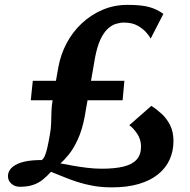

<svg xmlns="http://www.w3.org/2000/svg" viewBox="-20 -778 798 808"><path d="M451 10.5Q407.5 10.5 371.8 4Q336 -2.5 305.2 -12.5Q274.5 -22.5 247.2 -33.8Q220 -45 194.5 -55Q178 -36.5 160 -22Q142 -7.5 119 0.2Q96 8 63 8Q42.5 8 28 -4.8Q13.5 -17.5 13.5 -37Q13.5 -50 20.8 -61.8Q28 -73.5 44 -83.2Q60 -93 87.5 -98.8Q115 -104.5 156 -104.5Q163.5 -110 169 -123Q174.5 -136 179.5 -158Q184.5 -180 190 -212.5Q194.5 -235.5 195.2 -259.2Q196 -283 196.5 -307.2Q197 -331.5 201.5 -356H109.5L118 -438H215.5Q217 -447.5 218.8 -457.2Q220.5 -467 222.2 -476.2Q224 -485.5 225.5 -495Q235 -548 260.2 -595.8Q285.5 -643.5 324.2 -679.8Q363 -716 411.8 -736.8Q460.5 -757.5 516.5 -757.5Q576.5 -757.5 609.2 -748Q642 -738.5 667.5 -719.5L614 -615.5Q611.5 -622 598 -638.5Q584.5 -655 560.8 -669Q537 -683 502 -683Q485.5 -683 467.5 -677.5Q449.5 -672 432.8 -656.2Q416 -640.5 402.2 -610.8Q388.5 -581 379.5 -533Q375.5 -510.5 371.5 -486.2Q367.5 -462 363 -438H503.5L496 -356H348.5Q345.5 -338 342 -320Q338.5 -302 336 -285Q325.5 -230.5 307.5 -191.5Q289.5 -152.5 269.8 -128Q250 -103.5 234 -90.5Q257 -86 286.5 -80.8Q316 -75.5 347.2 -71.8Q378.5 -68 408 -68Q464 -68 500.8 -77.2Q537.5 -86.5 555.5 -107Q573.5 -127.5 573.5 -161Q573.5 -191.5 556.8 -216Q540 -240.5 524 -251L617 -332.5Q638.5 -319 660.2 -299Q682 -279 696 -251Q710 -223 710 -184.5Q710 -142 693.8 -106.2Q677.5 -70.5 645 -44.2Q612.5 -18 564 -3.8Q515.5 10.5 451 10.5Z"/></svg>

Font: Merriweather ExtraBold
Style: Italic
Weight: 800
Italic angle: -7.8°
Version: Version 2.101